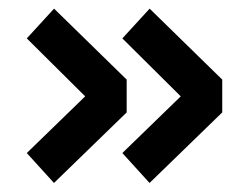

<svg xmlns="http://www.w3.org/2000/svg" viewBox="-20 -481 578 440"><path d="M322.7 -61.7 260.4 -130.3 394.2 -260.2 260.4 -393 322.9 -461.2 489.3 -298.6V-223.4ZM103.7 -61.7 41.4 -130.3 175.2 -260.2 41.4 -393 103.9 -461.2 270.3 -298.6V-223.4Z"/></svg>

Font: Anaheim
Style: Regular
Weight: 400
Designer: Vernon Adams
Foundry: Vernon Adams
Version: Version 2.001